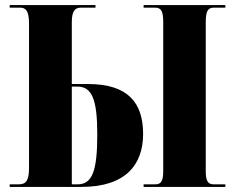

<svg xmlns="http://www.w3.org/2000/svg" viewBox="-20 -734 914 754"><path d="M18 0H300C473 0 542 -87 542 -208C542 -330 483 -404 326 -404H262V-646C262 -689 273 -704 298 -704H355V-714H18V-704H58C80 -704 94 -694 94 -641V-76C94 -27 84 -10 53 -10H18ZM544 0H865V-10H820C796 -10 788 -23 788 -64V-646C788 -690 796 -704 820 -704H865V-714H544V-704H589C613 -704 621 -690 621 -647V-63C621 -23 613 -10 589 -10H544ZM284 -10H262V-394H283C341 -394 362 -345 362 -206C362 -61 342 -10 284 -10Z"/></svg>

Font: Noto Serif Display ExtraCondensed Black
Style: Regular
Weight: 900
Width: 2
Designer: Monotype Design Team
Foundry: Monotype Imaging Inc.
Version: Version 2.009